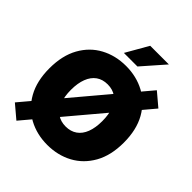

<svg xmlns="http://www.w3.org/2000/svg" viewBox="-269 -1098 1290 1290"><g transform="rotate(45 376.0 -453.0)"><path d="M376.5 11.2Q277.3 11.2 197 -32Q116.7 -75.2 69.8 -158.9Q22.9 -242.7 22.9 -363.3Q22.9 -484.9 69.8 -568.8Q116.7 -652.8 197 -695.8Q277.3 -738.8 376.5 -738.8Q475.6 -738.8 555.7 -695.8Q635.7 -652.8 682.9 -568.8Q730 -484.9 730 -363.3Q730 -242.2 682.9 -158.4Q635.7 -74.7 555.7 -31.7Q475.6 11.2 376.5 11.2ZM376.5 -163.6Q424.3 -163.6 457.8 -187.3Q491.2 -210.9 508.3 -255.6Q525.4 -300.3 525.4 -363.3Q525.4 -426.8 508.3 -471.7Q491.2 -516.6 457.8 -540.3Q424.3 -564 376.5 -564Q328.6 -564 295.4 -540.3Q262.2 -516.6 244.9 -471.7Q227.5 -426.8 227.5 -363.3Q227.5 -300.3 244.9 -255.6Q262.2 -210.9 295.4 -187.3Q328.6 -163.6 376.5 -163.6ZM115.2 42.5 21 -37.1 637.7 -769.5 731.9 -689.9ZM303.7 -790 395 -949.2H572.3L432.6 -790Z"/></g></svg>

Font: Inter 28pt Black
Style: Regular
Weight: 900
Designer: Rasmus Andersson
Foundry: rsms
Version: Version 4.001;git-66647c0bb